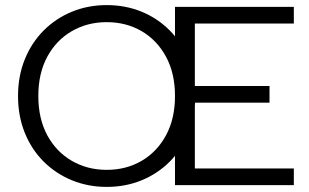

<svg xmlns="http://www.w3.org/2000/svg" viewBox="-20 -727 1213 754"><path d="M399 7Q326 7 262.5 -19Q199 -45 151.4 -92.5Q103.8 -140 77.3 -205.5Q50.8 -271 50.8 -350Q50.8 -428.3 77.3 -493.8Q103.8 -559.3 151.4 -607.1Q199 -655 262.5 -681Q326 -707 399 -707Q473 -707 536.2 -681Q599.5 -655 646.8 -607.1Q694.2 -559.3 720.6 -493.8Q746.9 -428.3 746.9 -350Q746.9 -271 720.6 -205.5Q694.2 -140 646.8 -92.5Q599.5 -45 536.2 -19Q473 7 399 7ZM399 -60Q475.5 -60 536.1 -95.3Q596.6 -130.6 631.9 -195.6Q667.2 -260.7 667.2 -350Q667.2 -439.3 631.9 -504.4Q596.6 -569.4 536.1 -604.7Q475.5 -640 399 -640Q323.2 -640 262.1 -604.7Q201.1 -569.4 165.8 -504.4Q130.5 -439.3 130.5 -350Q130.5 -260.7 165.8 -195.6Q201.1 -130.6 262.1 -95.3Q323.2 -60 399 -60ZM667.2 0V-700H1133.9V-634.5H745.2V-389.4H1038.4V-323.9H745.2V-65.5H1133.9V0Z"/></svg>

Font: Envelope Sans Variable
Style: Regular
Weight: 500
Designer: Andreas Rasmussen / Norman Anderson
Foundry: mail.de GmbH
Version: Version 1.150